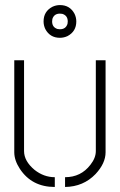

<svg xmlns="http://www.w3.org/2000/svg" viewBox="-20 -743 479 768"><path d="M154.3 -657.2Q154.3 -697.3 189.5 -715.8Q204.1 -722.7 219.7 -722.7Q259.8 -722.7 278.3 -687.5Q285.2 -672.9 285.2 -657.2Q285.2 -617.2 250 -598.6Q235.4 -591.8 219.7 -591.8Q179.7 -591.8 161.1 -627Q154.3 -641.6 154.3 -657.2ZM188.5 -657.2Q188.5 -633.8 210 -627Q215.8 -626 219.7 -626Q243.2 -626 250 -647.5Q251 -653.3 251 -657.2Q251 -680.7 229.5 -687.5Q223.6 -688.5 219.7 -688.5Q196.3 -688.5 189.5 -667Q188.5 -661.1 188.5 -657.2ZM37.1 -133.8V-502H76.2V-138.7Q76.2 -98.6 118.2 -63.5Q155.3 -34.2 199.2 -34.2V4.9Q107.4 4.9 59.6 -67.4Q37.1 -101.6 37.1 -133.8ZM240.2 4.9V-34.2Q303.7 -34.2 341.8 -84Q363.3 -111.3 363.3 -138.7V-502H402.3V-133.8Q402.3 -89.8 362.3 -46.9Q313.5 3.9 240.2 4.9Z"/></svg>

Font: Post No Bills Colombo Light
Style: Regular
Weight: 300
Designer: Kosala Senevirathne, Siva Puranthara, Lasantha Premarathna, Tharique Azeez
Foundry: Mooniak
Version: Version 1.220 ; ttfautohint (v1.6)